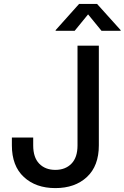

<svg xmlns="http://www.w3.org/2000/svg" viewBox="-20 -964 644 994"><path d="M266.6 9.8Q165.5 9.8 103.5 -47.6Q41.5 -105 41.5 -211.4V-252H151.9V-210.9Q151.9 -148.9 183.1 -116.7Q214.4 -84.5 266.6 -84.5Q318.4 -84.5 349.9 -116.7Q381.3 -148.9 381.3 -210.9V-727.5H491.7V-211.4Q491.7 -105 429.9 -47.6Q368.2 9.8 266.6 9.8ZM366.7 -804.7H268.1V-808.1L389.6 -943.8H482.4L604.5 -808.1V-804.7H505.4L436 -889.6Z"/></svg>

Font: Inter 18pt Medium
Style: Regular
Weight: 500
Designer: Rasmus Andersson
Foundry: rsms
Version: Version 4.001;git-66647c0bb